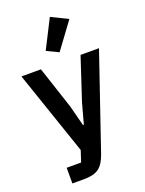

<svg xmlns="http://www.w3.org/2000/svg" viewBox="-182 -890 887 1175"><g transform="rotate(-20 262.0 -302.5)"><path d="M394 -522H514L304 93Q294 121 281.5 141.5Q269 162 252 175Q235 188 211 194Q187 200 155 200H78V98H172L196 25L9 -522H136L227 -246L261 -114H267L303 -246ZM279 -581 202 -618 297 -805 405 -752Z"/></g></svg>

Font: IBM Plex Sans Hebrew SmBld
Style: Regular
Weight: 600
Designer: Mike Abbink, Paul van der Laan, Pieter van Rosmalen, Yanek Iontef
Foundry: Bold Monday
Version: Version 1.3